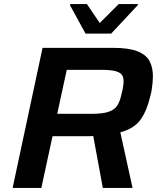

<svg xmlns="http://www.w3.org/2000/svg" viewBox="-20 -923 776 943"><path d="M42 0 189 -688H535Q613 -688 655.5 -671Q698 -654 714.5 -623Q731 -592 731 -548Q731 -535 729.5 -518.5Q728 -502 725.5 -484.5Q723 -467 718 -450Q710 -416 698.5 -387.5Q687 -359 671.5 -337Q656 -315 631.5 -299Q607 -283 571 -273L631 0H485L438 -255Q427 -254 416 -254Q405 -254 393 -254H238L183 0ZM261 -364H427Q470 -364 496.5 -369.5Q523 -375 539 -387Q555 -399 564 -419.5Q573 -440 579 -470Q583 -486 585 -500Q587 -514 587 -525Q587 -544 578 -556Q569 -568 545.5 -574Q522 -580 478 -580H308ZM400 -758 324 -897 325 -903H407L470 -810L563 -903H658L656 -897L526 -758Z"/></svg>

Font: Saira SemiExpanded SemiBold
Style: Italic
Weight: 600
Width: 6
Italic angle: -12°
Designer: Hector Gatti with collaboration of the Omnibus-Type team
Foundry: Omnibus-Type
Version: Version 1.101